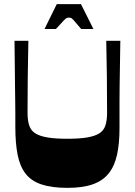

<svg xmlns="http://www.w3.org/2000/svg" viewBox="-20 -897 650 927"><path d="M305 10Q230 10 180.5 -6.5Q131 -23 103.5 -58.5Q76 -94 65 -150Q54 -206 54 -285Q54 -315 54 -344Q54 -373 53.5 -406Q53 -439 52.5 -480.5Q52 -522 51.5 -576Q51 -630 50 -700H117Q115 -613 114 -526.5Q113 -440 113 -353Q113 -316 121 -291.5Q129 -267 150 -253.5Q171 -240 208.5 -233.5Q246 -227 305 -227Q364 -227 401.5 -233.5Q439 -240 460 -253.5Q481 -267 489 -291.5Q497 -316 497 -353Q497 -440 496 -526.5Q495 -613 493 -700H561Q560 -629 559 -574.5Q558 -520 557.5 -478.5Q557 -437 557 -403Q557 -369 557 -339.5Q557 -310 557 -279Q557 -204 545 -149.5Q533 -95 504.5 -59.5Q476 -24 427.5 -7Q379 10 305 10ZM195 -757 254 -877H371L431 -757H372Q349 -784 339 -795.5Q329 -807 324.5 -809.5Q320 -812 313 -812Q306 -812 301 -809.5Q296 -807 285.5 -795.5Q275 -784 250 -757Z"/></svg>

Font: Ojuju
Style: Bold
Weight: 700
Designer: Chisaokwu Joboson, Mirko Velimirovic
Foundry: Udi Foundry
Version: Version 1.000